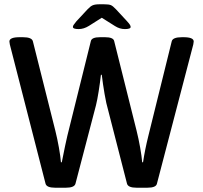

<svg xmlns="http://www.w3.org/2000/svg" viewBox="-20 -876 950 898"><path d="M193 -17 26 -668Q24 -678 24 -682Q24 -702 72 -702H87Q130 -702 134 -682L239 -264Q248 -228 255.5 -186Q263 -144 265 -117H269Q287 -208 295 -241L405 -684Q409 -702 448 -702H471Q510 -702 514 -684L619 -264Q628 -228 635.5 -186Q643 -144 645 -117H649Q658 -177 674 -241L783 -682Q787 -702 831 -702H838Q886 -702 886 -682L884 -668L714 -17Q710 2 669 2H619Q579 2 574 -17L486 -360Q477 -390 469 -437Q461 -484 456 -526H452Q448 -490 441.5 -449Q435 -408 429 -384L333 -17Q328 2 288 2H238Q198 2 193 -17ZM321 -750Q321 -754 324 -759Q327 -764 337 -776L390 -833Q402 -846 413 -851Q424 -856 446 -856H466Q489 -856 498.5 -852Q508 -848 522 -833L573 -778Q585 -765 588 -759.5Q591 -754 591 -750Q591 -740 564 -740Q540 -740 518 -754L456 -793L396 -755Q372 -740 348 -740Q321 -740 321 -750Z"/></svg>

Font: Asap-Medium
Style: Regular
Weight: 500
Designer: Pablo Cosgaya
Foundry: Omnibus-Type
Version: Version 2.000; ttfautohint (v1.8)